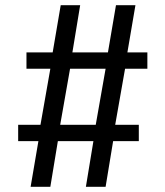

<svg xmlns="http://www.w3.org/2000/svg" viewBox="-20 -720 637 740"><path d="M82 -455V-518H183L214 -700H289L259 -518H396L427 -700H502L471 -518H548V-455H462L424 -239H515V-176H416L387 0H311L340 -176H203L174 0H98L128 -176H50V-239H136L174 -455ZM250 -455 212 -239H349L387 -455Z"/></svg>

Font: Georama
Style: Regular
Weight: 400
Designer: Jean-Baptiste Levee
Foundry: Production Type
Version: Version 1.000